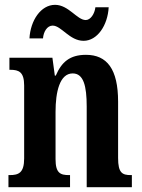

<svg xmlns="http://www.w3.org/2000/svg" viewBox="-20 -775 587 795"><path d="M326 -606C383 -606 426 -670 430 -745H375C372 -718 355 -692 335 -692C299 -692 264 -755 208 -755C149 -755 106 -690 102 -616H158C160 -643 175 -669 198 -669C234 -669 268 -606 326 -606ZM15 0H270V-50H266C230 -50 210 -58 210 -116V-312C210 -394 227 -471 281 -471C326 -471 339 -419 339 -334V0H526V-50H522C486 -50 469 -59 469 -121V-354C469 -489 423 -548 336 -548C269 -548 235 -518 211 -462H207L197 -536H19V-486H23C58 -486 80 -477 80 -421V-119C80 -59 57 -50 20 -50H15Z"/></svg>

Font: Noto Serif Lao ExtraCondensed
Style: Bold
Weight: 700
Width: 2
Designer: Monotype Design Team
Foundry: Monotype Imaging Inc.
Version: Version 2.003